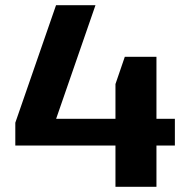

<svg xmlns="http://www.w3.org/2000/svg" viewBox="-20 -720 712 740"><path d="M39 -247 196 -700H348L179 -212L77 -262H654V-159H39ZM425 -396 461 -501H583V0H425Z"/></svg>

Font: Pathway Extreme 28pt
Style: Bold
Weight: 700
Designer: Eduardo Rodriguez Tunni
Foundry: Eduardo Rodriguez Tunni
Version: Version 1.001;gftools[0.9.26]